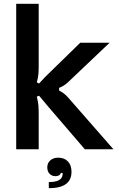

<svg xmlns="http://www.w3.org/2000/svg" viewBox="-20 -783 622 1007"><path d="M65 0V-763H183V-439Q183 -414 181.5 -395Q180 -376 173 -351L185 -345Q220 -384 236 -398L401 -559H555L336 -351Q317 -333 290 -322V-308Q314 -297 336 -273L575 0H425L236 -220Q221 -237 185 -281L173 -276Q180 -249 181.5 -229Q183 -209 183 -182V0ZM236 172Q302 172 308 136Q308 134 308.5 131Q309 128 308 124H299Q297 132 289.5 136.5Q282 141 271 141Q252 141 240 128.5Q228 116 228 95Q228 72 244 58Q260 44 285 44Q318 44 336.5 64Q355 84 355 118Q355 204 236 204Z"/></svg>

Font: Open Sauce Sans SemiBold
Style: Regular
Weight: 600
Designer: Alfredo Marco Pradil
Foundry: Creative Sauce Fz LLC
Version: Version 1.477